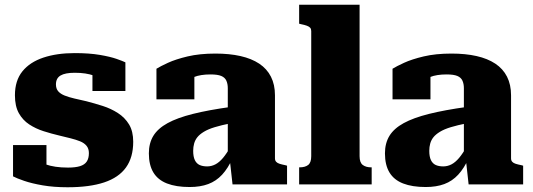

<svg xmlns="http://www.w3.org/2000/svg" viewBox="-20 -778 2247 810"><path d="M355 -132Q355 -151 345 -163Q335 -175 317.5 -182Q300 -189 278 -194.5Q256 -200 231 -206Q197 -214 164 -224.5Q131 -235 103.5 -253Q76 -271 59.5 -300.5Q43 -330 43 -376Q43 -438 74.5 -477Q106 -516 163 -535Q220 -554 295 -554Q356 -554 400.5 -546.5Q445 -539 472 -529.5Q499 -520 509 -515V-394H370V-488Q386 -490 394.5 -486Q403 -482 405.5 -475Q408 -468 406.5 -460.5Q405 -453 403 -446Q391 -454 375 -459.5Q359 -465 339.5 -468Q320 -471 295 -471Q255 -471 235.5 -459.5Q216 -448 216 -422Q216 -404 225.5 -393Q235 -382 252.5 -375Q270 -368 293.5 -362.5Q317 -357 344 -351Q379 -342 413.5 -331Q448 -320 477.5 -301Q507 -282 524.5 -253Q542 -224 542 -180Q542 -114 511.5 -71.5Q481 -29 419.5 -8.5Q358 12 265 12Q207 12 160.5 4Q114 -4 82 -15Q50 -26 35 -34V-166H176V-42Q156 -48 145 -58.5Q134 -69 130 -79Q126 -89 129.5 -95Q133 -101 142 -99Q155 -91 173 -84.5Q191 -78 214.5 -74.5Q238 -71 267 -71Q298 -71 317.5 -77Q337 -83 346 -96.5Q355 -110 355 -132Z M954 -327V-258Q914 -250 886 -241.5Q858 -233 840 -222Q822 -211 812.5 -199Q803 -187 799 -172.5Q795 -158 795 -142Q795 -117 802 -102.5Q809 -88 822 -82Q835 -76 854 -76Q872 -76 888.5 -84.5Q905 -93 921 -112Q937 -131 954 -162L962 -112Q942 -68 917 -41Q892 -14 858.5 -1.5Q825 11 780 11Q723 11 684.5 -4Q646 -19 627 -50.5Q608 -82 608 -131Q608 -174 627 -205Q646 -236 687 -258.5Q728 -281 794 -297.5Q860 -314 954 -327ZM961 0 949 -108 941 -105V-406Q941 -424 935 -437.5Q929 -451 913.5 -457.5Q898 -464 868 -464Q826 -464 798.5 -453Q771 -442 761 -428Q751 -433 749.5 -441Q748 -449 753 -457Q758 -465 770 -470.5Q782 -476 800 -476V-359H640V-488Q656 -498 688.5 -513Q721 -528 771.5 -540Q822 -552 889 -552Q948 -552 994.5 -541.5Q1041 -531 1073.5 -509.5Q1106 -488 1123 -454.5Q1140 -421 1140 -376V-110Q1140 -101 1145 -95.5Q1150 -90 1159.5 -87Q1169 -84 1184 -81L1191 -79V0Z M1497 -758V-119Q1497 -92 1510.5 -82Q1524 -72 1546 -72H1548V0H1242V-72H1244Q1267 -72 1280 -82Q1293 -92 1293 -119V-647Q1293 -656 1288.5 -661Q1284 -666 1274.5 -669.5Q1265 -673 1250 -676L1242 -678V-758Z M1950 -327V-258Q1910 -250 1882 -241.5Q1854 -233 1836 -222Q1818 -211 1808.5 -199Q1799 -187 1795 -172.5Q1791 -158 1791 -142Q1791 -117 1798 -102.5Q1805 -88 1818 -82Q1831 -76 1850 -76Q1868 -76 1884.5 -84.5Q1901 -93 1917 -112Q1933 -131 1950 -162L1958 -112Q1938 -68 1913 -41Q1888 -14 1854.5 -1.5Q1821 11 1776 11Q1719 11 1680.5 -4Q1642 -19 1623 -50.5Q1604 -82 1604 -131Q1604 -174 1623 -205Q1642 -236 1683 -258.5Q1724 -281 1790 -297.5Q1856 -314 1950 -327ZM1957 0 1945 -108 1937 -105V-406Q1937 -424 1931 -437.5Q1925 -451 1909.5 -457.5Q1894 -464 1864 -464Q1822 -464 1794.5 -453Q1767 -442 1757 -428Q1747 -433 1745.5 -441Q1744 -449 1749 -457Q1754 -465 1766 -470.5Q1778 -476 1796 -476V-359H1636V-488Q1652 -498 1684.5 -513Q1717 -528 1767.5 -540Q1818 -552 1885 -552Q1944 -552 1990.5 -541.5Q2037 -531 2069.5 -509.5Q2102 -488 2119 -454.5Q2136 -421 2136 -376V-110Q2136 -101 2141 -95.5Q2146 -90 2155.5 -87Q2165 -84 2180 -81L2187 -79V0Z"/></svg>

Font: Roboto Serif 20pt ExtraBold
Style: Regular
Weight: 800
Version: Version 1.008